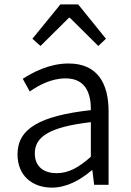

<svg xmlns="http://www.w3.org/2000/svg" viewBox="-20 -844 598 877"><path d="M217 13C285 13 347 -22 399 -66H402L410 0H476V-335C476 -465 424 -554 293 -554C206 -554 130 -514 84 -484L116 -426C157 -455 215 -486 280 -486C373 -486 396 -414 395 -341C163 -315 60 -257 60 -139C60 -41 128 13 217 13ZM239 -53C184 -53 139 -79 139 -144C139 -218 204 -264 395 -286V-128C340 -79 293 -53 239 -53ZM128 -667 165 -634 295 -763H299L429 -634L464 -667L337 -824H256Z"/></svg>

Font: Noto Sans JP DemiLight
Style: Regular
Weight: 350
Designer: Ryoko NISHIZUKA 西塚涼子 (kana, bopomofo & ideographs); Paul D. Hunt (Latin, Greek & Cyrillic); Sandoll Communications 산돌커뮤니
Foundry: Adobe
Version: Version 2.004;hotconv 1.0.118;makeotfexe 2.5.65603